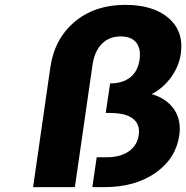

<svg xmlns="http://www.w3.org/2000/svg" viewBox="-20 -770 766 790"><path d="M116.2 0 187 -492.2Q204.1 -610.4 287.1 -680.2Q370.1 -750 495.1 -750Q611.3 -750 674.1 -695.3Q736.8 -640.6 724.1 -549.8Q716.8 -497.6 684.1 -452.4Q651.4 -407.2 604 -382.8Q664.1 -365.7 695.3 -321.3Q726.6 -276.9 717.8 -213.9Q704.1 -117.7 619.9 -58.8Q535.6 0 409.2 0H359.9L377.9 -123H418.9Q475.6 -123 510.3 -147.5Q544.9 -171.9 550.8 -214.8Q557.1 -258.8 526.6 -282Q496.1 -305.2 433.1 -305.2H415L433.1 -426.8Q484.9 -426.8 516.4 -452.1Q547.9 -477.5 554.2 -524.9Q560.5 -570.3 540.3 -595.2Q520 -620.1 477.1 -620.1Q429.2 -620.1 399.2 -589.8Q369.1 -559.6 360.8 -503.9L288.1 0Z"/></svg>

Font: Trueno
Style: Bold Italic
Weight: 700
Designer: Julieta Ulanovsky
Foundry: Julieta Ulanovsky
Version: Version 3.001b | FøM Fix